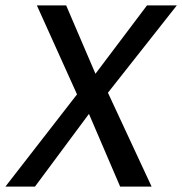

<svg xmlns="http://www.w3.org/2000/svg" viewBox="-49 -688 672 708"><path d="M510 0H394L279 -268L80 0H-29L235 -340L87 -668H195L303 -416L493 -668H603L349 -346Z"/></svg>

Font: Rambla
Style: Italic
Weight: 400
Italic angle: -12°
Designer: Martin Sommaruga
Foundry: Martin Sommaruga
Version: Version 1.001